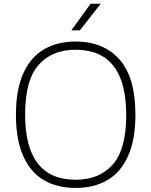

<svg xmlns="http://www.w3.org/2000/svg" viewBox="-20 -964 784 994"><path d="M62.5 -370Q62.5 -500 101 -584.8Q139.5 -669.5 208.8 -709.2Q278 -749 371.5 -749Q516 -749 598.5 -656.2Q681 -563.5 681 -370Q681 -240 642.5 -155.2Q604 -70.5 534.8 -30.8Q465.5 9 371.5 9Q277 9 208 -30.8Q139 -70.5 100.8 -155Q62.5 -239.5 62.5 -370ZM633.5 -368Q633.5 -706.5 371.5 -706.5Q248 -706.5 179 -627Q110 -547.5 110 -372Q110 -33.5 371.5 -33.5Q495.5 -33.5 564.5 -113Q633.5 -192.5 633.5 -368ZM349.5 -807 449 -944.5H501.5L393.5 -807Z"/></svg>

Font: Encode Sans Semi Expanded ExLight
Style: Regular
Weight: 275
Width: 6
Designer: Multiple Designers
Foundry: Impallari Type
Version: Version 2.000